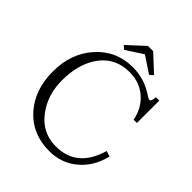

<svg xmlns="http://www.w3.org/2000/svg" viewBox="-246 -1055 1221 1221"><g transform="rotate(45 365.0 -444.5)"><path d="M669.9 -506.8H640.1Q626 -585.9 571.8 -639.2Q506.3 -703.1 409.2 -703.1Q271 -703.1 197.3 -586.9Q141.1 -496.1 141.1 -362.8Q141.1 -249.5 193.4 -164.6Q271.5 -36.6 411.1 -36.6Q600.1 -36.6 660.2 -245.1L697.8 -232.9Q669.9 -116.2 585.9 -48.8Q507.8 14.2 402.8 14.2Q245.1 14.2 148.9 -96.7Q60.1 -200.7 60.1 -360.8Q60.1 -522.5 155.3 -629.9Q252.9 -739.7 402.8 -739.7Q508.8 -739.7 599.1 -676.8Q613.3 -667 623 -667Q637.2 -667 639.2 -708H669.9ZM373 -902.8H419.9L532.2 -798.8L508.3 -777.8L397 -851.6L283.2 -777.8L260.3 -798.8Z"/></g></svg>

Font: I.Ming
Style: Regular
Weight: 400
Designer: Ichiten Fonts Project
Version: Version 5.10 Mar 24, 2018